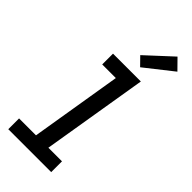

<svg xmlns="http://www.w3.org/2000/svg" viewBox="-304 -1047 1107 1107"><g transform="rotate(45 250.0 -493.0)"><path d="M27 0V-88H165L257 -647H146V-735H373L266 -88H377V0ZM312 -790 263 -840 421 -986 482 -924Z"/></g></svg>

Font: Iosevka Curly Slab SmBdObl
Style: Regular
Weight: 600
Italic angle: -9°
Monospace: yes
Designer: Belleve Invis
Foundry: Belleve Invis
Version: Version 11.0.0; ttfautohint (v1.8.3)